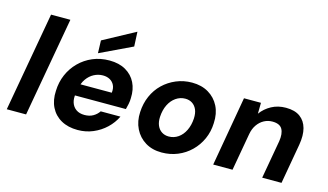

<svg xmlns="http://www.w3.org/2000/svg" viewBox="-88 -1046 2294 1344"><g transform="rotate(15 1058.5 -374.5)"><path d="M21 0 149 -720H289L161 0Z M537 12Q467 12 417 -16Q367 -44 341.5 -95Q316 -146 320 -214Q322 -277 345.5 -331.5Q369 -386 410.5 -427.5Q452 -469 507 -492.5Q562 -516 629 -516Q698 -516 746.5 -488Q795 -460 819 -411.5Q843 -363 840 -300Q840 -279 835.5 -257Q831 -235 826 -217H418L433 -302H701Q705 -334 694 -356.5Q683 -379 661.5 -391Q640 -403 611 -403Q577 -403 546.5 -387Q516 -371 494 -340Q472 -309 464 -261L459 -232Q452 -194 461.5 -165Q471 -136 495 -119Q519 -102 556 -102Q592 -102 618 -117Q644 -132 660 -156H803Q780 -108 740 -70Q700 -32 648 -10Q596 12 537 12ZM536 -544 533 -636 764 -761 769 -655Z M1145 12Q1077 12 1027 -18.5Q977 -49 950.5 -102.5Q924 -156 928 -223Q931 -286 954.5 -339.5Q978 -393 1018.5 -432Q1059 -471 1112.5 -493.5Q1166 -516 1227 -516Q1296 -516 1346.5 -486Q1397 -456 1423.5 -403.5Q1450 -351 1446 -281Q1444 -219 1420 -165.5Q1396 -112 1355 -72Q1314 -32 1260.5 -10Q1207 12 1145 12ZM1164 -109Q1202 -109 1232.5 -130Q1263 -151 1281.5 -189Q1300 -227 1303 -276Q1305 -315 1293.5 -341Q1282 -367 1260.5 -381Q1239 -395 1210 -395Q1173 -395 1142 -373.5Q1111 -352 1092.5 -314.5Q1074 -277 1071 -227Q1069 -190 1080.5 -163.5Q1092 -137 1114 -123Q1136 -109 1164 -109Z M1517 0 1605 -504H1728L1727 -425Q1757 -466 1803 -491Q1849 -516 1907 -516Q1972 -516 2010 -488Q2048 -460 2061.5 -410Q2075 -360 2063 -290L2012 0H1872L1921 -277Q1930 -334 1912 -366Q1894 -398 1840 -398Q1808 -398 1780 -383Q1752 -368 1732 -339.5Q1712 -311 1705 -271L1657 0Z"/></g></svg>

Font: DM Sans ExtraBold
Style: Italic
Weight: 800
Italic angle: -10°
Designer: Colophon Foundry, Jonny Pinhorn
Foundry: Colophon Foundry
Version: Version 4.004;gftools[0.9.30]